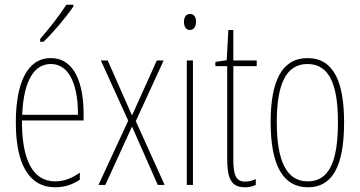

<svg xmlns="http://www.w3.org/2000/svg" viewBox="-20 -783 1523 813"><path d="M291 -756V-763H261C227 -711 195 -671 150 -618V-606H164C203 -643 258 -707 291 -756ZM195 -537C94 -537 47 -429 47 -264C47 -94 99 10 214 10C255 10 290 -3 318 -22V-52C283 -27 249 -15 214 -15C119 -15 72 -106 73 -273H334V-301C334 -421 300 -537 195 -537ZM195 -512C278 -512 311 -414 310 -297H74C80 -442 125 -512 195 -512Z M523 -272 397 0H426L539 -247L648 0H677L555 -270L673 -527H644L539 -294L436 -527H407Z M785 -724C765 -724 759 -706 759 -690C759 -672 767 -656 784 -656C800 -656 810 -670 810 -691C810 -707 804 -724 785 -724ZM797 -527H771V0H797Z M1018 -14C978 -14 968 -44 968 -108V-503H1067V-527H968V-656H947L940 -528L892 -521V-503H942V-112C942 -32 956 10 1017 10C1036 10 1050 6 1063 0V-25C1053 -19 1035 -14 1018 -14Z M1437 -264C1437 -433 1395 -537 1282 -537C1176 -537 1126 -444 1126 -266C1126 -80 1180 10 1284 10C1386 10 1437 -77 1437 -264ZM1152 -266C1152 -424 1190 -512 1282 -512C1378 -512 1411 -418 1411 -265C1411 -94 1371 -15 1283 -15C1193 -15 1152 -102 1152 -266Z"/></svg>

Font: Noto Sans Ethiopic ExtraCondensed Thin
Style: Regular
Weight: 100
Width: 2
Designer: Monotype Design Team
Foundry: Monotype Imaging Inc.
Version: Version 2.102